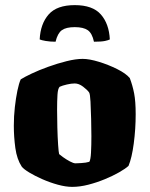

<svg xmlns="http://www.w3.org/2000/svg" viewBox="-20 -730 584 750"><path d="M262 0Q237 0 206 -8.5Q175 -17 145.5 -30Q116 -43 94.5 -56Q73 -69 65 -79Q46 -108 40 -151.5Q34 -195 34 -239Q34 -276 38 -311.5Q42 -347 48 -376Q54 -405 61 -420Q75 -429 103.5 -442.5Q132 -456 168 -469Q204 -482 240 -491Q276 -500 303 -500Q329 -500 366.5 -488.5Q404 -477 438 -460Q472 -443 487 -425Q498 -396 504 -365Q510 -334 510 -284Q510 -226 502.5 -169.5Q495 -113 482 -82Q470 -71 445.5 -57Q421 -43 389.5 -30Q358 -17 325 -8.5Q292 0 262 0ZM275 -92Q278 -92 297 -93Q316 -94 329 -98Q334 -106 335.5 -134Q337 -162 337 -198Q337 -228 336 -265.5Q335 -303 333.5 -333Q332 -363 328 -369Q321 -379 304.5 -391.5Q288 -404 272 -404Q259 -404 241.5 -400Q224 -396 213 -391Q206 -384 204.5 -359.5Q203 -335 203 -301Q203 -270 204 -232Q205 -194 207 -164.5Q209 -135 211 -128Q214 -125 226.5 -116Q239 -107 253 -99.5Q267 -92 275 -92ZM272 -710Q342 -710 374 -673.5Q406 -637 409 -576Q404 -573 390 -570Q376 -567 347 -567Q340 -600 323 -612Q306 -624 272 -624Q238 -624 221.5 -612Q205 -600 197 -567Q176 -567 158.5 -570Q141 -573 135 -576Q138 -637 170 -673.5Q202 -710 272 -710Z"/></svg>

Font: Texturina Black
Style: Regular
Weight: 900
Designer: Guillermo Torres Carreño
Foundry: Omnibus-Type
Version: Version 1.002; ttfautohint (v1.8.3)